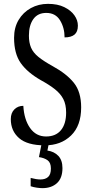

<svg xmlns="http://www.w3.org/2000/svg" viewBox="-20 -744 475 996"><path d="M213 10Q122 10 79 -27.5Q36 -65 36 -126Q36 -158 54.5 -176.5Q73 -195 101 -195Q105 -124 136 -80Q167 -36 219 -36Q269 -36 296 -68.5Q323 -101 323 -160Q323 -202 308.5 -230Q294 -258 265 -281Q236 -304 192 -328Q122 -368 87.5 -417Q53 -466 53 -548Q53 -601 76.5 -640.5Q100 -680 140 -702Q180 -724 229 -724Q279 -724 313.5 -707Q348 -690 366 -664.5Q384 -639 384 -611Q384 -579 366.5 -564.5Q349 -550 315 -550Q315 -600 291.5 -638.5Q268 -677 220 -677Q176 -677 153 -645Q130 -613 130 -559Q130 -523 141 -497Q152 -471 179 -449Q206 -427 253 -401Q326 -361 363.5 -314Q401 -267 401 -187Q401 -92 348.5 -41Q296 10 213 10ZM200 232Q188 232 170.5 229.5Q153 227 139 222V179Q169 187 190 187Q215 187 229.5 174Q244 161 244 130Q244 100 227 87.5Q210 75 182 71L198 -9H235L226 37Q261 42 282.5 64.5Q304 87 304 128Q304 180 275.5 206Q247 232 200 232Z"/></svg>

Font: Noto Serif ExtraCondensed
Style: Regular
Weight: 400
Width: 2
Designer: Monotype Design Team
Foundry: Monotype Imaging Inc.
Version: Version 2.015